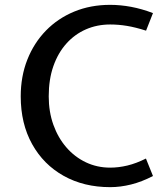

<svg xmlns="http://www.w3.org/2000/svg" viewBox="-20 -760 678 792"><path d="M434.5 12Q326 12 242.8 -34.5Q159.5 -81 112.5 -165.5Q65.5 -250 65.5 -362.5Q65.5 -445 92.8 -514Q120 -583 169.5 -633.8Q219 -684.5 286.2 -712.2Q353.5 -740 434.5 -740Q476.5 -740 520.8 -731.8Q565 -723.5 611 -706L582.5 -633.5Q538.5 -647.5 503.8 -653.2Q469 -659 434.5 -659Q380.5 -659 334.2 -638.8Q288 -618.5 253.8 -580.2Q219.5 -542 200.2 -487.2Q181 -432.5 181 -362.5Q181 -299 200.2 -245.2Q219.5 -191.5 253.8 -152Q288 -112.5 334.2 -90.5Q380.5 -68.5 434.5 -68.5Q469 -68.5 505.5 -77.2Q542 -86 582 -106L611 -34Q565 -10 520.8 1Q476.5 12 434.5 12Z"/></svg>

Font: Expletus Sans Medium
Style: Regular
Weight: 500
Version: Version 7.500